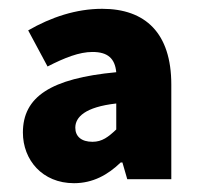

<svg xmlns="http://www.w3.org/2000/svg" viewBox="-20 -833 453 436"><path d="M148 -417C191 -417 225 -436 254 -464H258L269 -426H369V-641C369 -758 310 -813 212 -813C153 -813 96 -794 44 -764L88 -682C127 -702 160 -715 190 -715C225 -715 241 -700 244 -669C95 -655 32 -613 32 -532C32 -470 76 -417 148 -417ZM190 -511C165 -511 151 -523 151 -543C151 -567 173 -590 244 -598V-539C226 -522 212 -511 190 -511Z"/></svg>

Font: Noto Sans Korean Black
Style: Bold
Weight: 900
Designer: Ryoko NISHIZUKA (kana & ideographs); Paul D. Hunt (Latin, Greek & Cyrillic); Wenlong ZHANG (bopomofo); Sandoll Communica
Foundry: Adobe Systems Incorporated
Version: Version 1.000;PS 1;hotconv 1.0.78;makeotf.lib2.5.61930